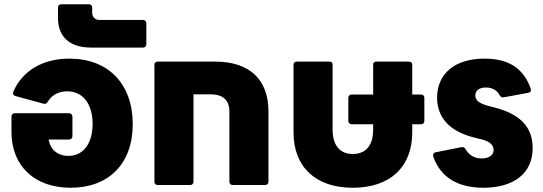

<svg xmlns="http://www.w3.org/2000/svg" viewBox="-20 -871 2557 904"><path d="M307 -595C181 -595 86 -538 43 -440C39 -430 42 -422 52 -419L184 -383C194 -380 199 -383 205 -392C224 -424 256 -441 297 -441C370 -441 416 -382 416 -288C416 -195 372 -137 302 -137C252 -137 217 -166 209 -214H305C314 -214 321 -220 321 -230V-322C321 -331 314 -338 305 -338H50C40 -338 34 -331 34 -322V-249C34 -90 143 13 312 13C493 13 605 -101 605 -286C605 -476 490 -595 307 -595Z M653 -647C663 -647 669 -653 669 -663V-761C669 -771 663 -777 653 -777H450C427 -777 414 -790 414 -813V-836C414 -845 408 -851 398 -851H269C259 -851 253 -845 253 -836V-786C253 -697 309 -647 409 -647Z M722 -581C713 -581 707 -575 707 -566V-16C707 -6 713 0 722 0H876C885 0 891 -6 891 -16V-427H971C1030 -427 1060 -399 1060 -346V-16C1060 -6 1066 0 1076 0H1228C1238 0 1244 -6 1244 -16V-346C1244 -498 1154 -581 992 -581Z M1921 -426V-566C1921 -576 1915 -581 1905 -581H1753C1742 -581 1737 -576 1737 -566V-426H1636C1627 -426 1620 -420 1620 -410V-302C1620 -292 1627 -286 1636 -286H1737V-261C1737 -187 1703 -146 1641 -146C1580 -146 1546 -187 1546 -261V-566C1546 -576 1541 -581 1531 -581H1378C1368 -581 1362 -576 1362 -566V-248C1362 -84 1467 13 1641 13C1816 13 1921 -84 1921 -248V-286H1962C1972 -286 1978 -292 1978 -302V-410C1978 -420 1972 -426 1962 -426Z M2256 13C2393 13 2488 -50 2488 -174C2488 -266 2437 -332 2308 -365L2281 -372C2236 -384 2218 -398 2218 -422C2218 -445 2237 -459 2268 -459C2298 -459 2320 -446 2333 -422C2337 -414 2344 -411 2353 -413L2467 -434C2478 -436 2482 -443 2479 -453C2445 -549 2376 -595 2261 -595C2121 -595 2038 -524 2038 -411C2038 -324 2089 -253 2218 -222L2247 -215C2288 -205 2304 -187 2304 -164C2304 -140 2281 -125 2248 -125C2213 -125 2188 -141 2172 -169C2168 -176 2161 -180 2152 -178L2031 -154C2021 -152 2017 -144 2020 -134C2054 -35 2137 13 2256 13Z"/></svg>

Font: LINE Seed Sans TH ExtraBold
Style: Regular
Weight: 800
Designer: Dalton Maag Ltd | Thai characters by Cadson Demak Co.,Ltd.
Foundry: Dalton Maag Ltd
Version: Version 1.003